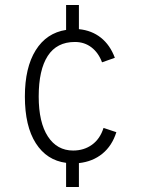

<svg xmlns="http://www.w3.org/2000/svg" viewBox="-20 -732 562 764"><path d="M243 12V-84Q166 -94 122.5 -162Q79 -230 79 -348Q79 -463 122 -532Q165 -601 243 -613V-712H294V-616Q345 -611 381.5 -582Q418 -553 437 -502Q424 -497 411.5 -493Q399 -489 386 -484Q372 -522 344 -543.5Q316 -565 278 -565Q206 -565 170 -509.5Q134 -454 134 -348Q134 -245 170.5 -189Q207 -133 271 -133Q314 -133 346 -156Q378 -179 392 -223Q405 -219 417.5 -214.5Q430 -210 443 -206Q426 -152 387.5 -120.5Q349 -89 294 -83V12Z"/></svg>

Font: Transpass ExtraLight
Style: Regular
Weight: 200
Designer: Delve Withrington
Foundry: Delve Fonts
Version: Version 1.001;December 18, 2019;FontCreator 12.0.0.2547 64-b